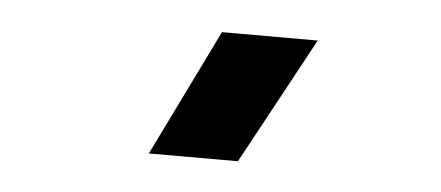

<svg xmlns="http://www.w3.org/2000/svg" viewBox="-29 -842 643 280"><g transform="rotate(5 293.0 -702.0)"><path d="M195.8 -609.4H326.2L426.8 -794.9H286.6Z"/></g></svg>

Font: Cascadia Mono NF
Style: Bold
Weight: 700
Monospace: yes
Designer: Aaron Bell
Foundry: Saja Typeworks
Version: Version 2404.023